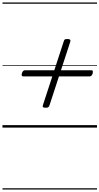

<svg xmlns="http://www.w3.org/2000/svg" viewBox="-20 -1030 803 1550"><path d="M350 -160Q333 -160 327.5 -165.5Q322 -171 327 -183L494 -694Q497 -708 503.5 -711.5Q510 -715 523 -715Q540 -715 545.5 -710Q551 -705 547 -692L380 -181Q376 -169 369.5 -164.5Q363 -160 350 -160ZM169 -413Q159 -413 156 -419Q153 -425 157 -439Q164 -463 184 -463H716Q727 -463 729 -456.5Q731 -450 728 -437Q721 -413 702 -413ZM0 490H763V500H0ZM0 -20H763V0H0ZM0 -505H763V-500H0ZM0 -1010H763V-1000H0Z"/></svg>

Font: Playwrite NZ Guides
Style: Regular
Weight: 400
Designer: Veronika Burian, José Scaglione
Foundry: TypeTogether
Version: Version 1.003